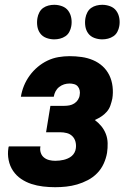

<svg xmlns="http://www.w3.org/2000/svg" viewBox="-20 -772 540 800"><path d="M210 8Q184 8 159 5Q134 2 111 -5.5Q88 -13 68 -26.5Q48 -40 34.5 -60Q21 -80 16 -105Q11 -130 15 -155Q15 -157 15.5 -158.5Q16 -160 17 -162H149Q148 -161 148 -160.5Q148 -160 148 -159Q146 -147 150 -135Q154 -123 163.5 -115.5Q173 -108 185 -105Q197 -102 210 -102Q219 -102 228 -103Q237 -104 245.5 -106Q254 -108 263 -112Q272 -116 279 -122Q286 -128 290.5 -136.5Q295 -145 296 -154Q298 -168 294.5 -181.5Q291 -195 281.5 -204.5Q272 -214 258.5 -217.5Q245 -221 230 -221H172L190 -331H248Q259 -331 269.5 -333Q280 -335 289.5 -341Q299 -347 305 -356.5Q311 -366 312 -376Q314 -386 312 -395.5Q310 -405 304 -412Q298 -419 288.5 -421.5Q279 -424 270 -424Q258 -424 247 -420.5Q236 -417 226.5 -409.5Q217 -402 211.5 -391.5Q206 -381 204 -369H67Q71 -393 80 -415Q89 -437 103.5 -457Q118 -477 137 -493Q156 -509 178 -519.5Q200 -530 223.5 -534Q247 -538 270 -538Q295 -538 320 -534.5Q345 -531 367.5 -521.5Q390 -512 407.5 -496Q425 -480 435.5 -458.5Q446 -437 449 -411.5Q452 -386 448 -361Q445 -347 440 -332.5Q435 -318 425 -306.5Q415 -295 402 -286.5Q389 -278 375 -272Q390 -261 402 -246.5Q414 -232 421 -214Q428 -196 428.5 -175.5Q429 -155 426 -135Q422 -112 412 -90Q402 -68 385 -50.5Q368 -33 346 -21.5Q324 -10 301.5 -3.5Q279 3 256 5.5Q233 8 210 8ZM406 -608Q389 -608 373 -614Q357 -620 347.5 -633Q338 -646 335.5 -663Q333 -680 336 -697Q338 -709 344 -720.5Q350 -732 360 -739Q370 -746 382 -749Q394 -752 406 -752Q423 -752 439 -746Q455 -740 464.5 -727Q474 -714 477 -697Q480 -680 477 -663Q475 -651 469 -639.5Q463 -628 452.5 -621Q442 -614 430 -611Q418 -608 406 -608ZM206 -608Q189 -608 173 -614Q157 -620 147.5 -633Q138 -646 135.5 -663Q133 -680 136 -697Q138 -709 144 -720.5Q150 -732 160 -739Q170 -746 182 -749Q194 -752 206 -752Q223 -752 239 -746Q255 -740 264.5 -727Q274 -714 277 -697Q280 -680 277 -663Q275 -651 269 -639.5Q263 -628 252.5 -621Q242 -614 230 -611Q218 -608 206 -608Z"/></svg>

Font: Iosevka Curly Heavy Oblique
Style: Regular
Weight: 900
Italic angle: -9°
Monospace: yes
Designer: Belleve Invis
Foundry: Belleve Invis
Version: Version 11.1.0; ttfautohint (v1.8.3)